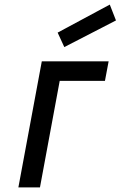

<svg xmlns="http://www.w3.org/2000/svg" viewBox="-20 -816 525 836"><path d="M231 -674 458 -796 485 -727 260 -611ZM162 -549H453L437 -464H240L154 0H60Z"/></svg>

Font: Involve Medium Oblique
Style: Italic
Weight: 500
Italic angle: -10.5°
Designer: Stefan Peev
Foundry: Context Ltd.
Version: Version 1.001